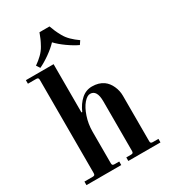

<svg xmlns="http://www.w3.org/2000/svg" viewBox="-219 -1022 998 1128"><g transform="rotate(-30 280.0 -458.0)"><path d="M26 0H262V-24H230C224 -24 219.8 -25.2 217.5 -27.5C215.2 -29.8 214 -34 214 -40V-254C214 -288.7 219.3 -321.8 230 -353.5C240.7 -385.2 253.7 -409.8 269 -427.5C284.3 -445.2 298.7 -454 312 -454C342.7 -454 358 -428.3 358 -377V-40C358 -34 356.8 -29.8 354.5 -27.5C352.2 -25.2 348 -24 342 -24H310V0H528V-24H490C484 -24 479.8 -25.2 477.5 -27.5C475.2 -29.8 474 -34 474 -40V-348C474 -370.7 469.2 -392.7 459.5 -414C449.8 -435.3 436.7 -452 420 -464C399.3 -478.7 373.7 -486 343 -486C315.7 -486 291.5 -476.7 270.5 -458C249.5 -439.3 232.3 -414.7 219 -384L214 -385V-712H26V-688H82C88 -688 92.2 -686.8 94.5 -684.5C96.8 -682.2 98 -678 98 -672V-40C98 -34 96.8 -29.8 94.5 -27.5C92.2 -25.2 88 -24 82 -24H26ZM120 -756 136 -732C158.7 -742.7 182.7 -757 208 -775C233.3 -793 254 -810.7 270 -828C286 -810.7 306.7 -793 332 -775C357.3 -757 381.3 -742.7 404 -732L420 -756C402.7 -768 387 -780.8 373 -794.5C359 -808.2 347.7 -822.8 339 -838.5C330.3 -854.2 323.7 -867.3 319 -878C314.3 -888.7 309.3 -901.3 304 -916H236C230.7 -901.3 225.7 -888.7 221 -878C216.3 -867.3 209.7 -854.2 201 -838.5C192.3 -822.8 181 -808.2 167 -794.5C153 -780.8 137.3 -768 120 -756Z"/></g></svg>

Font: Km Standard TT
Style: Bold
Weight: 700
Designer: Alexey Kryukov <alexios@thessalonica.org.ru>
Version: Version 2.0.2